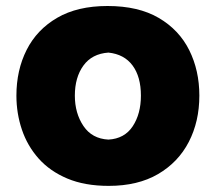

<svg xmlns="http://www.w3.org/2000/svg" viewBox="-20 -604 718 640"><path d="M342.3 15.6Q262.7 15.6 204.6 -8.8Q146.5 -33.2 108.9 -75.4Q71.3 -117.7 53 -171.9Q34.7 -226.1 34.7 -285.2Q34.7 -370.1 68.8 -437.7Q103 -505.4 170.7 -544.7Q238.3 -584 338.4 -584Q441.4 -584 509.3 -544.2Q577.1 -504.4 610.8 -436.8Q644.5 -369.1 644.5 -285.2Q644.5 -199.2 609.4 -131.1Q574.2 -63 506.8 -23.7Q439.5 15.6 342.3 15.6ZM341.3 -138.7Q395 -141.6 422.4 -183.1Q449.7 -224.6 449.7 -285.2Q449.7 -348.1 421.9 -385.7Q394 -423.3 341.3 -428.7Q286.6 -424.8 258.1 -385.5Q229.5 -346.2 229.5 -285.2Q229.5 -226.6 258.1 -184.1Q286.6 -141.6 341.3 -138.7Z"/></svg>

Font: Pinar DS1 ExtraBold
Style: Regular
Weight: 800
Designer: Amin Abedi
Version: Version 3.000